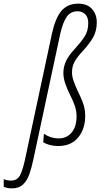

<svg xmlns="http://www.w3.org/2000/svg" viewBox="-159 -785 546 1045"><path d="M-94.7 240.2Q-108.9 240.2 -119.9 237.8Q-130.9 235.4 -138.7 232.4V189.9Q-130.9 193.4 -120.8 195.6Q-110.8 197.8 -99.1 197.8Q-64.9 197.8 -49.8 168.5Q-34.7 139.2 -22.5 81.5L123.5 -601.1Q141.6 -685.1 174.8 -725.1Q208 -765.1 267.1 -765.1Q315.4 -765.1 341.6 -736.3Q367.7 -707.5 367.7 -663.6Q367.7 -615.7 347.4 -580.8Q327.1 -545.9 290.5 -506.3Q260.7 -474.1 246.8 -448.7Q232.9 -423.3 232.9 -391.6Q232.9 -367.2 242.7 -340.8Q252.4 -314.5 266.6 -284.2Q279.8 -258.3 292.2 -225.8Q304.7 -193.4 304.7 -154.3Q304.7 -83 266.4 -36.6Q228 9.8 157.7 9.8Q133.3 9.8 111.6 3.9Q89.8 -2 76.2 -10.7L80.1 -56.6Q117.7 -31.7 160.2 -31.7Q204.6 -31.7 231.2 -64Q257.8 -96.2 257.8 -151.4Q257.8 -181.6 248 -209.5Q238.3 -237.3 223.6 -266.1Q208.5 -295.9 197.3 -327.1Q186 -358.4 186 -387.7Q186 -422.9 201.2 -454.1Q216.3 -485.4 246.1 -516.6Q281.2 -555.2 301.3 -585.7Q321.3 -616.2 321.3 -660.6Q321.3 -690.9 304.9 -707.3Q288.6 -723.6 263.2 -723.6Q225.1 -723.6 203.9 -693.1Q182.6 -662.6 168.5 -599.1L22 85.4Q12.7 128.9 0.5 163.8Q-11.7 198.7 -33.9 219.5Q-56.2 240.2 -94.7 240.2Z"/></svg>

Font: Open Sans Condensed Light
Style: Italic
Weight: 300
Width: 3
Italic angle: -12°
Designer: Monotype Design Team
Foundry: Monotype Imaging Inc.
Version: Version 3.000; ttfautohint (v1.8.4)